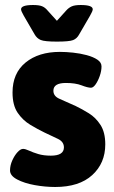

<svg xmlns="http://www.w3.org/2000/svg" viewBox="-20 -738 453 766"><path d="M200 8Q160 8 118.5 0.5Q77 -7 48.5 -22Q20 -37 20 -58Q20 -78 29 -98Q38 -118 50 -131Q62 -144 72 -144Q81 -144 96 -137Q111 -130 132.5 -123.5Q154 -117 183 -117Q235 -117 235 -150Q235 -172 212 -183.5Q189 -195 158 -209Q131 -222 101 -240Q71 -258 50.5 -288Q30 -318 30 -369Q30 -446 82 -488.5Q134 -531 219 -531Q243 -531 271.5 -528Q300 -525 326 -518Q352 -511 368.5 -500Q385 -489 385 -473Q385 -455 378 -435Q371 -415 361.5 -401.5Q352 -388 343 -388Q330 -388 305.5 -397.5Q281 -407 243 -407Q193 -407 193 -376Q193 -354 218 -343.5Q243 -333 282 -315Q307 -303 334.5 -286Q362 -269 381 -239.5Q400 -210 400 -162Q400 -87 348 -39.5Q296 8 200 8ZM302 -718Q350 -718 350 -701Q350 -694 339 -675L296 -601Q287 -584 271.5 -578Q256 -572 207 -572Q158 -572 142.5 -578.5Q127 -585 118 -601L75 -675Q64 -694 64 -701Q64 -718 112 -718Q136 -718 148 -713Q160 -708 169 -697L207 -655L245 -697Q254 -707 266 -712.5Q278 -718 302 -718Z"/></svg>

Font: Asap ExtraBold
Style: Regular
Weight: 800
Designer: Pablo Cosgaya
Foundry: Omnibus-Type
Version: Version 3.001; ttfautohint (v1.8.4.7-5d5b)